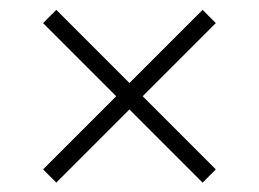

<svg xmlns="http://www.w3.org/2000/svg" viewBox="-20 -580 538 399"><path d="M97 -200.5 69.5 -228 221.5 -380 69.5 -532 97 -559.5 249 -407.5 401 -559.5 428.5 -532 276.5 -380 428.5 -228 401 -200.5 249 -352.5Z"/></svg>

Font: Encode Sans Semi Expanded ExLight
Style: Regular
Weight: 275
Width: 6
Designer: Multiple Designers
Foundry: Impallari Type
Version: Version 2.000